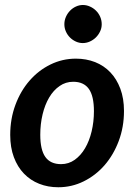

<svg xmlns="http://www.w3.org/2000/svg" viewBox="-20 -762 564 789"><path d="M22 0ZM231 -87.5C202 -87.5 180.5 -97.2 166.5 -116.8C152.5 -136.2 145.5 -166.8 145.5 -208.5C145.5 -237.8 148.7 -265.7 155 -292C161.3 -318.3 170.3 -341.4 182 -361.2C193.7 -381.1 207.9 -396.8 224.8 -408.5C241.6 -420.2 260.3 -426 281 -426C309.7 -426 331 -416.2 345 -396.8C359 -377.2 366 -346.7 366 -305C366 -276 362.8 -248.3 356.5 -222C350.2 -195.7 341.2 -172.6 329.5 -152.8C317.8 -132.9 303.7 -117.1 287 -105.2C270.3 -93.4 251.7 -87.5 231 -87.5ZM219.5 7.5C256.5 7.5 291.3 -0.6 324 -16.8C356.7 -32.9 385.2 -55.1 409.8 -83.2C434.2 -111.4 453.7 -144.6 468 -182.8C482.3 -220.9 489.5 -262 489.5 -306C489.5 -340.3 484.5 -370.8 474.5 -397.5C464.5 -424.2 450.8 -446.7 433.2 -465C415.8 -483.3 394.9 -497.2 370.8 -506.8C346.6 -516.2 320.3 -521 292 -521C255 -521 220.2 -513 187.5 -497C154.8 -481 126.2 -459 101.8 -431C77.2 -403 57.8 -369.8 43.5 -331.5C29.2 -293.2 22 -251.8 22 -207.5C22 -173.2 27 -142.7 37 -116C47 -89.3 60.8 -66.8 78.5 -48.5C96.2 -30.2 117 -16.2 141 -6.8C165 2.8 191.2 7.5 219.5 7.5ZM398 -662.5C398 -673.5 395.8 -683.8 391.5 -693.5C387.2 -703.2 381.4 -711.5 374.2 -718.5C367.1 -725.5 358.8 -731.1 349.5 -735.2C340.2 -739.4 330.5 -741.5 320.5 -741.5C310.8 -741.5 301.4 -739.4 292.2 -735.2C283.1 -731.1 275 -725.4 268 -718.2C261 -711.1 255.3 -702.7 251 -693C246.7 -683.3 244.5 -673.2 244.5 -662.5C244.5 -651.8 246.6 -641.8 250.8 -632.5C254.9 -623.2 260.5 -615 267.5 -608C274.5 -601 282.6 -595.4 291.8 -591.2C300.9 -587.1 310.3 -585 320 -585C330 -585 339.7 -587.1 349 -591.2C358.3 -595.4 366.6 -601 373.8 -608C380.9 -615 386.8 -623.2 391.2 -632.5C395.8 -641.8 398 -651.8 398 -662.5Z"/></svg>

Font: Lato
Style: Bold Italic
Weight: 700
Italic angle: -7°
Designer: Lukasz Dziedzic
Foundry: tyPoland Lukasz Dziedzic
Version: Version 2.007; 2014-02-27